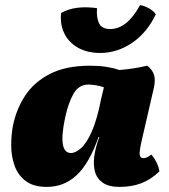

<svg xmlns="http://www.w3.org/2000/svg" viewBox="-20 -725 665 754"><path d="M558 -467Q579 -451 585 -430.5Q591 -410 584 -379L539 -184Q527 -133 528.5 -118.5Q530 -104 543 -104Q550 -104 557 -107Q564 -110 574 -118Q584 -108 594 -88.5Q604 -69 606 -52Q573 -20 535 -5.5Q497 9 450 9Q407 9 383.5 -7.5Q360 -24 353 -51Q346 -78 350 -110Q353 -130 357 -146Q361 -162 370 -187H367Q331 -84 281.5 -37.5Q232 9 164 9Q111 9 80.5 -14.5Q50 -38 37 -75Q24 -112 24 -154Q24 -196 31 -232Q44 -296 78.5 -349Q113 -402 175.5 -434.5Q238 -467 334 -467Q369 -467 397.5 -462.5Q426 -458 449 -450Q508 -455 558 -467ZM236 -264Q206 -124 259 -124Q276 -124 297.5 -142.5Q319 -161 340 -207.5Q361 -254 377 -336L388 -382Q376 -387 357.5 -390Q339 -393 328 -393Q289 -393 268.5 -356.5Q248 -320 236 -264ZM373 -517Q323 -517 286.5 -537.5Q250 -558 232.5 -594Q215 -630 220 -674Q274 -705 361 -693Q358 -658 368.5 -634.5Q379 -611 413 -611Q479 -611 530 -705Q549 -702 567 -691Q585 -680 592 -669Q557 -596 498.5 -556.5Q440 -517 373 -517Z"/></svg>

Font: Vollkorn Black
Style: Italic
Weight: 900
Italic angle: -11°
Designer: Friedrich Althausen
Foundry: Friedrich Althausen
Version: Version 5.000; ttfautohint (v1.8.3)